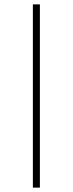

<svg xmlns="http://www.w3.org/2000/svg" viewBox="-20 -788 332 876"><path d="M130 68V-768H162V68Z"/></svg>

Font: Aboreto
Style: Regular
Weight: 400
Designer: Dominik Jáger
Foundry: Dominik Jáger
Version: Version 1.001; ttfautohint (v1.8.4.7-5d5b)